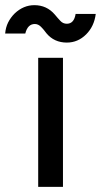

<svg xmlns="http://www.w3.org/2000/svg" viewBox="-75 -724 391 744"><path d="M73 0H169V-500H73ZM184 -559Q227 -559 259 -591Q290 -622 296 -670H218Q212 -632 184 -632Q169 -632 159 -643Q154 -648 148.5 -654.5Q143 -661 137 -668Q106 -704 58 -704Q16 -704 -18 -672Q-34 -656 -43.5 -637Q-53 -618 -55 -594H23Q32 -631 60 -631Q73 -631 84 -620Q89 -615 94.5 -608.5Q100 -602 105 -595Q135 -559 184 -559Z"/></svg>

Font: Unageo
Style: Medium
Weight: 500
Designer: Richard Sepsi
Foundry: Richard Sepsi
Version: Version 2.000